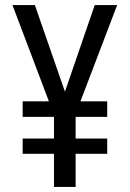

<svg xmlns="http://www.w3.org/2000/svg" viewBox="-20 -734 512 754"><path d="M235 -374 117 -714H29L172 -336H69V-275H192V-190H69V-130H192V0H277V-130H401V-190H277V-275H401V-336H296L440 -714H352Z"/></svg>

Font: Noto Sans Bengali Condensed
Style: Regular
Weight: 400
Width: 3
Designer: Jelle Bosma - Monotype Design Team
Foundry: Monotype Imaging Inc.
Version: Version 2.003